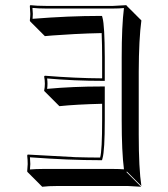

<svg xmlns="http://www.w3.org/2000/svg" viewBox="-20 -668 656 748"><path d="M376 -539.1Q324.2 -538.1 269 -535.2Q213.9 -532.2 184.1 -529.8L154.8 -527.3L98.1 -584L96.2 -587.9Q98.1 -604.5 98.1 -613.8Q98.1 -618.7 96.2 -645L98.1 -647.9Q123 -645 158.2 -645H420.9L472.2 -647.9L474.1 -645L530.8 -588.4Q521 -516.1 520.5 -388.7V-143.6Q520.5 -10.7 530.8 56.6L474.1 0L473.1 2.9L529.8 59.6Q527.8 59.6 477.5 56.6H204.6Q168.5 56.6 144.5 59.6L87.9 2.9L85.9 0Q85.9 0 87.9 -28.8Q87.9 -45.9 85.9 -62L87.9 -65.9Q87.9 -65.9 274.4 -55.7Q326.7 -54.2 370.1 -54.2Q377.9 -81.5 377.9 -200.2V-263.7Q275.9 -261.2 211.4 -254.4L154.8 -311L151.9 -314Q154.8 -328.1 154.8 -341.8Q154.8 -356.4 151.9 -370.1L154.8 -373Q273.9 -363.3 377.9 -362.8V-444.8Q377.9 -492.7 376 -539.1ZM388.2 -200.2Q388.2 -81.1 379.4 -51.3L377.4 -43.9H370.1Q247.6 -43.9 96.7 -55.2Q97.7 -40.5 98.1 -28.8Q98.1 -21 96.7 -7.8Q120.6 -9.8 147.9 -9.8H420.9Q444.3 -9.8 462.9 -8.3Q454.1 -76.2 454.1 -200.2V-444.8Q454.1 -566.9 462.9 -636.7Q444.8 -634.8 420.9 -634.8H158.2Q129.9 -634.8 106.4 -637.2Q107.9 -620.1 107.9 -613.8Q107.9 -604.5 106.9 -594.7Q248 -606 370.1 -606H377.4L379.4 -598.6Q387.7 -569.3 388.2 -444.8V-353H377.9Q269.5 -353 163.6 -362.3Q165 -351.6 165 -341.8Q165 -331.5 163.6 -321.8Q262.7 -331.1 377.9 -331.1H388.2Z"/></svg>

Font: Linux Biolinum Shadow O
Style: Bold
Weight: 700
Designer: Philipp H. Poll
Foundry: Philipp H. Poll
Version: Version 0.9.2